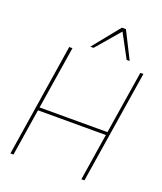

<svg xmlns="http://www.w3.org/2000/svg" viewBox="-163 -1015 945 1119"><g transform="rotate(20 310.0 -455.5)"><path d="M37 0 147 -700H167L105 -310H526L588 -700H607L496 0H477L523 -291H102L56 0ZM262 -744 397 -911H422L506 -744H487L408 -891L282 -744Z"/></g></svg>

Font: Georama ExtraCondensed Thin Thin
Style: Italic
Weight: 250
Italic angle: -9°
Version: Version 1.001